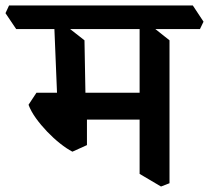

<svg xmlns="http://www.w3.org/2000/svg" viewBox="-59 -644 762 700"><path d="M528 36 450 -10V-571L486 -555L559 -497V24ZM205 -91Q184 -102 160 -121Q136 -140 113 -164Q90 -188 72 -213Q54 -238 45 -262L74 -306H191L258 -269V-115ZM185 -208 154 -306H482L504 -208ZM254 -220 151 -253 138 -571 175 -555 249 -497ZM0 -538 -39 -596 -26 -624H644L683 -565L670 -538Z"/></svg>

Font: Eczar Medium
Style: Regular
Weight: 500
Designer: Vaibhav Singh
Foundry: Rosetta Type Foundry
Version: Version 2.000